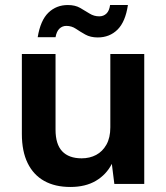

<svg xmlns="http://www.w3.org/2000/svg" viewBox="-20 -732 662 764"><path d="M260 12Q199 12 156 -12Q113 -36 90 -83Q67 -130 67 -199V-517H201V-216Q201 -158 227.5 -130Q254 -102 305 -102Q337 -102 362.5 -115.5Q388 -129 403.5 -156.5Q419 -184 419 -225V-517H554V0H435L425 -80Q403 -37 361.5 -12.5Q320 12 260 12ZM369 -583Q340 -583 319.5 -594.5Q299 -606 282 -617.5Q265 -629 244 -629Q228 -629 216.5 -618Q205 -607 201 -584H130Q141 -651 172.5 -681.5Q204 -712 250 -712Q279 -712 299 -700.5Q319 -689 336.5 -678Q354 -667 375 -667Q392 -667 403.5 -678Q415 -689 418 -712H489Q479 -645 447.5 -614Q416 -583 369 -583Z"/></svg>

Font: DM Sans 11pt
Style: Bold
Weight: 700
Version: Version 4.004;gftools[0.9.30]